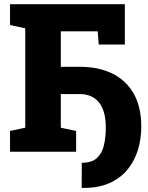

<svg xmlns="http://www.w3.org/2000/svg" viewBox="-20 -731 711 925"><path d="M376.5 174.3 373.5 173.3 374 53.2Q422.9 53.2 447.5 29.8Q472.2 6.3 480.7 -31.2Q489.3 -68.8 489.7 -110.4Q490.7 -194.8 457.8 -236.3Q424.8 -277.8 365.2 -277.8H272.9V-115.7L346.7 -100.1V0H28.3V-100.1L101.6 -115.7V-594.7L28.3 -610.4V-710.9H581.5V-516.6H455.6L450.7 -580.1H272.9V-409.2H365.2Q454.6 -409.2 521 -376.7Q587.4 -344.2 624 -280.3Q660.6 -216.3 660.6 -120.6Q660.6 -61.5 644.3 -8.1Q627.9 45.4 593.5 86.9Q559.1 128.4 505.4 151.9Q451.7 175.3 376.5 174.3Z"/></svg>

Font: Roboto Slab Black
Style: Regular
Weight: 900
Designer: Google
Version: Version 2.000; ttfautohint (v1.8.1.43-b0c9)